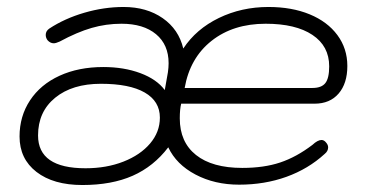

<svg xmlns="http://www.w3.org/2000/svg" viewBox="-20 -520 1057 550"><path d="M36 -129Q36 -187 66 -232.5Q96 -278 150.5 -303Q205 -328 276 -328Q335 -328 382 -310.5Q429 -293 452 -262L461 -313Q463 -327 463 -339Q463 -392 427 -422Q391 -452 328 -452Q284 -452 242.5 -440Q201 -428 151 -401Q140 -396 134 -396Q124 -396 116 -405Q111 -412 111 -420Q111 -431 121 -438Q165 -467 221.5 -483.5Q278 -500 334 -500Q400 -500 446 -468Q492 -436 505 -381Q542 -437 607 -468.5Q672 -500 749 -500Q816 -500 867 -479Q918 -458 946.5 -419.5Q975 -381 975 -331Q975 -281 950 -252Q925 -223 881 -223H499Q495 -207 495 -181Q495 -113 541.5 -76Q588 -39 674 -39Q736 -39 782.5 -54.5Q829 -70 875 -105Q890 -119 901 -119Q907 -119 912 -114Q920 -106 920 -98Q920 -87 910 -79Q863 -36 800.5 -13.5Q738 9 665 9Q595 9 540 -20Q485 -49 462 -98Q420 -43 360 -16.5Q300 10 216 10Q133 10 84.5 -27.5Q36 -65 36 -129ZM875 -268Q901 -268 912 -282Q923 -296 923 -330Q923 -388 875 -420Q827 -452 741 -452Q648 -452 586 -403Q524 -354 509 -268ZM438 -183Q438 -230 394.5 -255Q351 -280 269 -280Q187 -280 138 -240Q89 -200 89 -132Q89 -38 225 -38Q285 -38 333.5 -57Q382 -76 410 -109Q438 -142 438 -183Z"/></svg>

Font: Kodchasan ExtraLight
Style: Italic
Weight: 275
Italic angle: -10°
Version: Version 1.000; ttfautohint (v1.6)